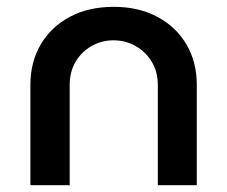

<svg xmlns="http://www.w3.org/2000/svg" viewBox="-20 -542 665 562"><path d="M69 0V-294Q69 -360 99 -411.5Q129 -463 184 -492.5Q239 -522 313 -522Q386 -522 441 -492.5Q496 -463 526 -411.5Q556 -360 556 -294V0H442V-293Q442 -332 424 -361.5Q406 -391 376.5 -407.5Q347 -424 312 -424Q278 -424 248.5 -407.5Q219 -391 201.5 -361.5Q184 -332 184 -293V0Z"/></svg>

Font: MuseoModerno Medium
Style: Regular
Weight: 500
Designer: Pablo Cosgaya, Héctor Gatti, Marcela Romero, and the Authors of The MuseoModerno Project.
Foundry: Omnibus-Type Team
Version: Version 1.001